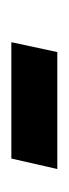

<svg xmlns="http://www.w3.org/2000/svg" viewBox="86 -426 119 330"><g transform="rotate(-90 145.0 -261.5)"><path d="M37 -301H237L220 -222H19Z"/></g></svg>

Font: Lobster
Style: Regular
Weight: 400
Designer: Impallari Type
Foundry: Impallari Type
Version: Version 2.100